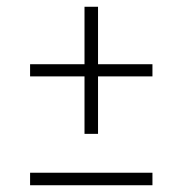

<svg xmlns="http://www.w3.org/2000/svg" viewBox="-20 -548 540 568"><path d="M230 -152V-322H69V-358H230V-528H270V-358H431V-322H270V-152ZM69 0V-37H431V0Z"/></svg>

Font: iosevka_custom_sans_ss08 XLt
Style: Regular
Weight: 200
Designer: Belleve Invis
Foundry: Belleve Invis
Version: Version 10.3.0; ttfautohint (v1.8.3)